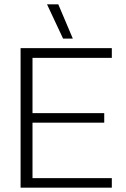

<svg xmlns="http://www.w3.org/2000/svg" viewBox="-20 -866 581 886"><path d="M271 -688 197 -846H249L316 -688ZM75 0V-644H496V-599H130V-344H461V-300H130V-44H496V0Z"/></svg>

Font: Kanit ExtraLight
Style: Regular
Weight: 275
Designer: Katatrad Team
Foundry: CadsonDemak
Version: Version 2.000; ttfautohint (v1.8.3)